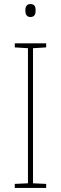

<svg xmlns="http://www.w3.org/2000/svg" viewBox="-20 -928 300 948"><path d="M130 -908C110 -908 105 -892 105 -876C105 -859 111 -844 130 -844C151 -844 156 -858 156 -877C156 -893 152 -908 130 -908ZM208 0V-20L143 -23V-690L208 -694V-714H53V-694L118 -690V-23L53 -20V0Z"/></svg>

Font: Noto Sans Gujarati SemiCondensed Thin
Style: Regular
Weight: 100
Width: 4
Designer: Jelle Bosma - Monotype Design Team, Universal Thirst
Foundry: Monotype Imaging Inc.
Version: Version 2.106